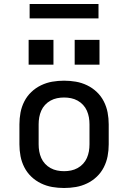

<svg xmlns="http://www.w3.org/2000/svg" viewBox="-20 -931 640 959"><path d="M300 8Q270 8 241 3Q212 -2 185 -15Q158 -28 136.5 -48.5Q115 -69 101.5 -95.5Q88 -122 82.5 -151Q77 -180 77 -210V-310Q77 -340 82.5 -369Q88 -398 101.5 -424.5Q115 -451 136.5 -471.5Q158 -492 185 -505Q212 -518 241 -523Q270 -528 300 -528Q330 -528 359 -523Q388 -518 415 -505Q442 -492 463.5 -471.5Q485 -451 498.5 -424.5Q512 -398 517.5 -369Q523 -340 523 -310V-210Q523 -180 517.5 -151Q512 -122 498.5 -95.5Q485 -69 463.5 -48.5Q442 -28 415 -15Q388 -2 359 3Q330 8 300 8ZM300 -76Q318 -76 335 -79.5Q352 -83 367.5 -91.5Q383 -100 395 -113Q407 -126 414 -142Q421 -158 424 -175Q427 -192 427 -210V-310Q427 -328 424 -345Q421 -362 414 -378Q407 -394 395 -407Q383 -420 367.5 -428.5Q352 -437 335 -440.5Q318 -444 300 -444Q282 -444 265 -440.5Q248 -437 232.5 -428.5Q217 -420 205 -407Q193 -394 186 -378Q179 -362 176 -345Q173 -328 173 -310V-210Q173 -192 176 -175Q179 -158 186 -142Q193 -126 205 -113Q217 -100 232.5 -91.5Q248 -83 265 -79.5Q282 -76 300 -76ZM353 -608V-732H477V-608ZM123 -608V-732H247V-608ZM128 -839V-911H472V-839Z"/></svg>

Font: Iosevka SS04 Medium Extended
Style: Regular
Weight: 500
Width: 7
Monospace: yes
Designer: Belleve Invis
Foundry: Belleve Invis
Version: Version 19.0.0; ttfautohint (v1.8.4)